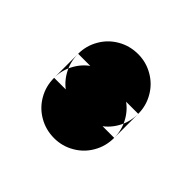

<svg xmlns="http://www.w3.org/2000/svg" viewBox="-63 -143 226 226"><g transform="rotate(45 50.0 -30.0)"><path d="M0 -50.3H100V-10.3H0ZM50.3 -100Q36.3 -100 24.8 -93.3Q13.3 -86.7 6.7 -75.2Q0 -63.7 0 -50.3Q0 -36.3 6.7 -24.8Q13.3 -13.3 24.8 -6.7Q36.3 0 50.3 0Q63.7 0 75.2 -6.7Q86.7 -13.3 93.3 -24.8Q100 -36.3 100 -50.3Q100 -63.7 93.3 -75.2Q86.7 -86.7 75.2 -93.3Q63.7 -100 50.3 -100ZM50.3 -60Q36.3 -60 24.8 -53.3Q13.3 -46.7 6.7 -35.2Q0 -23.7 0 -10.3Q0 3.7 6.7 15.2Q13.3 26.7 24.8 33.3Q36.3 40 50.3 40Q63.7 40 75.2 33.3Q86.7 26.7 93.3 15.2Q100 3.7 100 -10.3Q100 -23.7 93.3 -35.2Q86.7 -46.7 75.2 -53.3Q63.7 -60 50.3 -60Z"/></g></svg>

Font: Wavefont Thin
Style: Regular
Weight: 100
Monospace: yes
Version: Version 3.005;gftools[0.9.33]